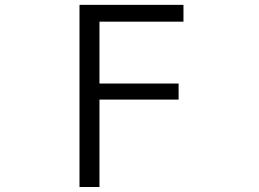

<svg xmlns="http://www.w3.org/2000/svg" viewBox="-20 -750 1040 770"><path d="M298.8 -730.5H715.8V-663.1H378.9V-415H696.3V-350.6H378.9V0H298.8Z"/></svg>

Font: Gen Shin Gothic Monospace Normal
Style: Regular
Weight: 350
Designer: [Source Han Sans]
Ryoko NISHIZUKA  (kana & ideographs); Paul D. Hunt (Latin, Greek & Cyrillic); Wenlong ZHANG  (bopomofo
Version: Version 1.002.20150607